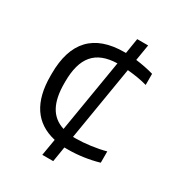

<svg xmlns="http://www.w3.org/2000/svg" viewBox="-165 -776 810 883"><g transform="rotate(30 240.0 -334.5)"><path d="M44 -340V-328C44 -191 98 -108 208 -83L193 5H251L264 -75H285C335 -75 393 -83 444 -98V-158C397 -145 334 -137 290 -137H274L339 -529C374 -526 413 -520 444 -511V-570C413 -579 381 -585 349 -589L363 -674H305L292 -593H285C123 -593 44 -507 44 -340ZM116 -331V-338C116 -467 167 -529 282 -532L218 -147C148 -169 116 -229 116 -331Z"/></g></svg>

Font: LT Wave Alt Light
Style: Regular
Weight: 300
Designer: Daniel Lyons
Version: Version 2.5 (Glyphs App)